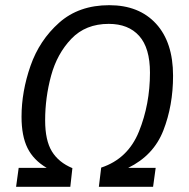

<svg xmlns="http://www.w3.org/2000/svg" viewBox="-20 -720 727 740"><path d="M647 -428Q647 -313 609.5 -217Q572 -121 474 -73H580L570 0H361L370 -74Q473 -108 515.5 -213Q558 -318 558 -440Q558 -535 516.5 -581.5Q475 -628 399 -628Q310 -628 255 -570.5Q200 -513 177 -428.5Q154 -344 154 -256Q154 -179 180 -136.5Q206 -94 259 -72L251 0H42L52 -73H160Q109 -103 86 -149.5Q63 -196 63 -270Q63 -367 97.5 -466Q132 -565 208 -632.5Q284 -700 401 -700Q516 -700 581.5 -628.5Q647 -557 647 -428Z"/></svg>

Font: Fira Sans Book
Style: Italic
Weight: 350
Italic angle: -8°
Designer: bBox Type GmbH & Carrois Corporate GbR & Edenspiekermann AG
Foundry: bBox Type GmbH & Carrois Corporate GbR & Edenspiekermann AG
Version: Version 4.301